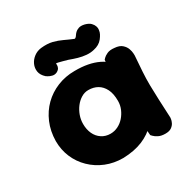

<svg xmlns="http://www.w3.org/2000/svg" viewBox="-156 -822 940 960"><g transform="rotate(-30 314.0 -341.5)"><path d="M287 0Q233 0 187.5 -18.5Q142 -37 107.5 -70.5Q73 -104 54.5 -148Q36 -192 36 -242Q37 -299 57 -346Q77 -393 111.5 -427Q146 -461 192.5 -480Q239 -499 292 -499Q373 -500 428 -473.5Q483 -447 511.5 -391.5Q540 -336 540 -250Q540 -200 525 -155.5Q510 -111 479 -76.5Q448 -42 400 -22Q352 -2 287 0ZM292 -137Q315 -137 335.5 -147Q356 -157 371.5 -174.5Q387 -192 396.5 -214Q406 -236 406 -261Q406 -303 392.5 -329.5Q379 -356 356.5 -369Q334 -382 304 -382Q282 -382 262.5 -370Q243 -358 228.5 -339Q214 -320 205.5 -296.5Q197 -273 197 -248Q197 -216 208.5 -191Q220 -166 242 -151.5Q264 -137 292 -137ZM530 0Q506 0 490.5 -8Q475 -16 467.5 -24Q460 -32 460 -32Q453 -105 448 -175Q443 -245 443.5 -318.5Q444 -392 451 -472Q451 -472 458 -479.5Q465 -487 481 -494.5Q497 -502 523 -499Q551 -497 565.5 -484Q580 -471 585.5 -455.5Q591 -440 591.5 -428Q592 -416 592 -416Q588 -365 585.5 -325.5Q583 -286 583.5 -248Q584 -210 586 -165Q588 -120 591 -58Q591 -58 590 -49.5Q589 -41 583.5 -29.5Q578 -18 565.5 -9Q553 0 530 0ZM211 -537Q198 -531 184.5 -534.5Q171 -538 162.5 -543.5Q154 -549 154 -549Q133 -568 129.5 -589.5Q126 -611 135 -631Q144 -651 162.5 -665Q181 -679 205 -682Q243 -686 270.5 -679Q298 -672 322 -660.5Q346 -649 373 -638Q379 -638 383.5 -644Q388 -650 393 -657Q393 -657 399 -663.5Q405 -670 418.5 -675Q432 -680 453 -675Q475 -669 485 -658.5Q495 -648 498.5 -637.5Q502 -627 501 -619.5Q500 -612 500 -612Q498 -595 480 -572Q462 -549 428 -542Q408 -537 385 -539Q362 -541 339.5 -547.5Q317 -554 293 -563Q280 -567 266 -570.5Q252 -574 242.5 -576.5Q233 -579 231 -577Q231 -577 231.5 -569.5Q232 -562 228 -553Q224 -544 211 -537Z"/></g></svg>

Font: Sour Gummy
Style: Bold
Weight: 700
Designer: Stefie Justprince
Foundry: Eifetstype
Version: Version 1.000